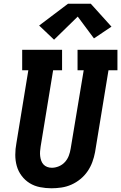

<svg xmlns="http://www.w3.org/2000/svg" viewBox="-20 -1002 650 1030"><path d="M256 8Q225 8 194.5 2Q164 -4 139 -19.5Q114 -35 96 -59Q78 -83 70 -111.5Q62 -140 62 -171.5Q62 -203 68 -234L132 -625H99V-735H313V-625H265L198 -216Q196 -203 195 -190Q194 -177 195.5 -164.5Q197 -152 201 -140.5Q205 -129 213 -120Q221 -111 233 -106.5Q245 -102 258 -102Q277 -102 296 -110Q315 -118 328.5 -133Q342 -148 349 -166.5Q356 -185 359 -204L429 -625H396V-735H610V-625H562L490 -186Q485 -159 475.5 -133Q466 -107 450 -83.5Q434 -60 411.5 -41.5Q389 -23 363 -11.5Q337 0 309.5 4Q282 8 256 8ZM270 -789 190 -865 345 -982H467L578 -859L484 -796L397 -913Z"/></svg>

Font: Iosevka Slab XBdEx
Style: Italic
Weight: 800
Width: 7
Italic angle: -9°
Monospace: yes
Designer: Belleve Invis
Foundry: Belleve Invis
Version: Version 11.1.1; ttfautohint (v1.8.3)